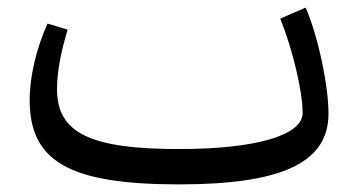

<svg xmlns="http://www.w3.org/2000/svg" viewBox="-20 -480 937 505"><path d="M451 5C723 5 844 -53 844 -181C844 -252 819 -378 784 -460L717 -431C749 -353 776 -240 776 -183C776 -124 653 -88 451 -88C220 -88 130 -129 130 -245C130 -292 141 -347 158 -402L105 -418C76 -354 58 -279 58 -217C58 -56 161 5 451 5Z"/></svg>

Font: Wafeq
Style: Regular
Weight: 400
Designer: Rasmus Andersson & Azza Alameddine
Foundry: Google & TypeTogether
Version: Version 3.000;FEAKit 1.0